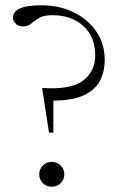

<svg xmlns="http://www.w3.org/2000/svg" viewBox="-20 -700 460 727"><path d="M137.5 -680Q204 -680 258.2 -653.8Q312.5 -627.5 344.5 -581Q376.5 -534.5 376.5 -473.5Q376.5 -429.5 358.8 -394.8Q341 -360 298.5 -339.8Q256 -319.5 182 -319V-198H165.5L139.5 -367Q247.5 -359.5 294 -394.5Q340.5 -429.5 340.5 -489.5Q340.5 -561.5 295.2 -602Q250 -642.5 178.5 -642.5Q145 -642.5 128 -632Q111 -621.5 98.5 -610.8Q86 -600 67.5 -600Q50 -600 39.5 -610.5Q29 -621 29 -634Q29 -655.5 54.8 -667.8Q80.5 -680 137.5 -680ZM176 -87Q196.5 -87 210 -73.2Q223.5 -59.5 223.5 -40Q223.5 -20.5 210 -6.8Q196.5 7 176 7Q155.5 7 142 -6.8Q128.5 -20.5 128.5 -40Q128.5 -59.5 142 -73.2Q155.5 -87 176 -87Z"/></svg>

Font: Newsreader Text Light
Style: Regular
Weight: 300
Designer: Hugues Gentile
Foundry: Production Type
Version: Version 1.002